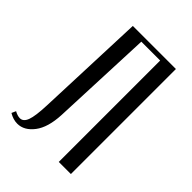

<svg xmlns="http://www.w3.org/2000/svg" viewBox="-159 -563 640 640"><g transform="rotate(45 161.0 -243.5)"><path d="M2 -3.9 8.8 -19Q22.9 -11.2 34.2 -11.2Q50.3 -11.2 58.1 -32.2Q65.9 -53.2 67.9 -105L83 -495.1H286.1V0H229V-478H140.1L125 -117.2Q122.1 -56.2 97.7 -24.2Q73.2 7.8 41 7.8Q21.5 7.8 2 -3.9Z"/></g></svg>

Font: Moniqa Narrow Heading
Style: Regular
Weight: 400
Width: 4
Designer: Rajesh Rajput
Foundry: Rajesh Rajput
Version: Version 1.000